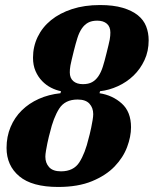

<svg xmlns="http://www.w3.org/2000/svg" viewBox="-20 -730 610 762"><path d="M211 12Q107 12 56.5 -30.5Q6 -73 6 -143Q6 -188 22 -226Q38 -264 66.5 -292Q95 -320 134 -337.5Q173 -355 220 -360L222 -368Q202 -372 182.5 -382Q163 -392 147 -408.5Q131 -425 121 -448Q111 -471 111 -501Q111 -545 129.5 -583.5Q148 -622 182.5 -650Q217 -678 266 -694Q315 -710 377 -710Q430 -710 467 -699Q504 -688 527 -669.5Q550 -651 560 -625.5Q570 -600 570 -570Q570 -527 553.5 -491.5Q537 -456 510 -430Q483 -404 448 -388Q413 -372 377 -368L375 -360Q427 -352 463.5 -319Q500 -286 500 -225Q500 -188 484.5 -146.5Q469 -105 435 -69.5Q401 -34 345.5 -11Q290 12 211 12ZM222 -50Q272 -50 295 -86Q318 -122 332 -182Q333 -185 336 -197Q339 -209 342 -223.5Q345 -238 347.5 -253Q350 -268 350 -277Q350 -302 335 -318.5Q320 -335 288 -335Q238 -335 215 -299Q192 -263 178 -203Q177 -200 174 -188Q171 -176 168 -161.5Q165 -147 162.5 -132Q160 -117 160 -108Q160 -83 175 -66.5Q190 -50 222 -50ZM309 -396Q331 -396 345.5 -404Q360 -412 370.5 -427.5Q381 -443 388 -465Q395 -487 402 -516Q407 -537 410.5 -550.5Q414 -564 415.5 -573Q417 -582 417.5 -588.5Q418 -595 418 -601Q418 -624 404 -636Q390 -648 366 -648Q344 -648 329.5 -640Q315 -632 304.5 -616.5Q294 -601 287 -578.5Q280 -556 273 -528Q268 -507 264.5 -493Q261 -479 259.5 -470Q258 -461 257.5 -455Q257 -449 257 -443Q257 -420 271 -408Q285 -396 309 -396Z"/></svg>

Font: IBM Plex Serif
Style: Bold Italic
Weight: 700
Italic angle: -14°
Designer: Mike Abbink, Paul van der Laan, Pieter van Rosmalen
Foundry: Bold Monday
Version: Version 3.001